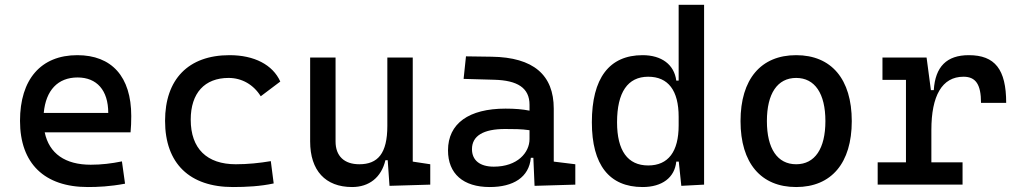

<svg xmlns="http://www.w3.org/2000/svg" viewBox="-20 -752 4142 782"><path d="M337.9 9.8C377 9.8 427.7 7.8 489.3 -3.9L476.6 -94.7C433.6 -85.9 392.6 -81.1 349.6 -81.1C245.6 -81.1 180.2 -126.5 162.1 -212.9H511.7C513.7 -233.4 514.6 -254.9 514.6 -279.3C514.6 -440.4 434.6 -527.3 294.9 -527.3C146.5 -527.3 61.5 -428.7 61.5 -259.8C61.5 -85.9 161.1 9.8 337.9 9.8ZM158.2 -292C166.5 -384.3 215.8 -436.5 295.9 -436.5C374 -436.5 420.9 -384.8 420.9 -292Z M928.7 9.8C982.9 9.8 1041 6.8 1094.7 -4.9L1083 -95.7C1037.1 -87.9 988.8 -83 940.4 -83C822.8 -83 756.8 -146.5 756.8 -264.6C756.8 -373 813.5 -434.6 911.1 -434.6C965.3 -434.6 1012.7 -407.2 1042 -359.9L1121.6 -419.9C1090.8 -488.3 1015.6 -527.3 915 -527.3C746.6 -527.3 652.3 -428.7 652.3 -259.8C652.3 -85.9 752.4 9.8 928.7 9.8Z M1414.1 9.8C1483.4 9.8 1533.2 -29.3 1549.8 -99.6H1559.1L1566.4 4.9L1732.4 0V-83L1661.1 -93.8V-517.6H1557.6V-239.3C1557.6 -126.5 1518.6 -83 1443.4 -83C1382.3 -83 1346.7 -116.2 1346.7 -175.8V-517.6H1243.2V-175.8C1243.2 -57.6 1305.2 9.8 1414.1 9.8Z M2157.2 4.9 2323.2 0V-83L2235.4 -93.8V-309.6C2235.4 -446.3 2153.3 -518.6 1982.4 -521L1877.9 -522.5L1868.2 -430.7L1992.2 -427.2C2087.9 -424.8 2136.7 -394 2136.7 -325.2V-301.3C2108.4 -307.1 2076.2 -309.6 2039.1 -309.6C1889.6 -309.6 1804.7 -249 1804.7 -139.6C1804.7 -44.4 1866.7 9.8 1974.6 9.8C2070.8 9.8 2134.8 -29.8 2142.1 -109.4H2152.3ZM2136.7 -221.7V-185.5C2136.7 -130.9 2087.9 -73.2 1991.2 -73.2C1934.6 -73.2 1902.3 -99.1 1902.3 -144.5C1902.3 -198.7 1948.7 -226.6 2037.1 -226.6C2070.8 -226.6 2103.5 -226.6 2136.7 -221.7Z M2597.2 9.8C2676.8 9.8 2728 -28.8 2734.4 -93.8H2744.6L2754.9 4.9L2847.7 0V-732.4H2744.1V-423.8H2734.4C2726.1 -488.8 2674.8 -527.3 2597.2 -527.3C2461.4 -527.3 2390.6 -433.6 2390.6 -253.9C2390.6 -80.6 2461.4 9.8 2597.2 9.8ZM2744.1 -241.2C2744.1 -134.3 2701.7 -78.1 2620.1 -78.1C2536.6 -78.1 2493.2 -138.2 2493.2 -253.9C2493.2 -376 2536.6 -439.5 2620.1 -439.5C2701.7 -439.5 2744.1 -383.3 2744.1 -276.4Z M3222.7 9.8C3366.2 9.8 3449.2 -87.9 3449.2 -258.8C3449.2 -429.7 3366.2 -527.3 3222.7 -527.3C3079.1 -527.3 2996.1 -429.7 2996.1 -258.8C2996.1 -87.9 3079.1 9.8 3222.7 9.8ZM3222.7 -83C3146.5 -83 3103.5 -146.5 3103.5 -258.8C3103.5 -371.1 3146.5 -434.6 3222.7 -434.6C3298.8 -434.6 3341.8 -371.1 3341.8 -258.8C3341.8 -146.5 3298.8 -83 3222.7 -83Z M3773.4 -222.7C3773.4 -361.3 3816.4 -439.5 3904.3 -439.5C3954.1 -439.5 3975.6 -408.2 3975.6 -333H4078.1C4078.1 -469.7 4032.2 -527.3 3925.8 -527.3C3835.9 -527.3 3789.1 -480.5 3783.2 -384.8H3771.5L3753.9 -517.6H3574.2V-426.8H3669.9V-90.8H3554.7V0H3900.4V-90.8H3773.4Z"/></svg>

Font: Cascadia Code PL
Style: Regular
Weight: 400
Monospace: yes
Designer: Aaron Bell
Foundry: Saja Typeworks
Version: Version 2404.023